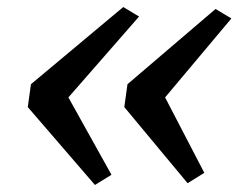

<svg xmlns="http://www.w3.org/2000/svg" viewBox="-20 -579 714 546"><path d="M330.5 -559 375.5 -532 174.5 -302 297 -82 250 -53 59 -274.5 68 -339.5ZM593 -553.5 638 -526.5 449.5 -302 561 -87.5 513.5 -58 333.5 -274.5 342.5 -339.5Z"/></svg>

Font: Merriweather 36pt Medium
Style: Italic
Weight: 500
Italic angle: -7.8°
Version: Version 2.101